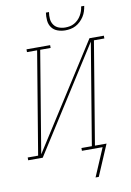

<svg xmlns="http://www.w3.org/2000/svg" viewBox="-136 -1025 881 1288"><g transform="rotate(-10 304.5 -381.5)"><path d="M379 -815Q352 -815 327 -824Q302 -833 287 -853.5Q272 -874 269.5 -901Q267 -928 271 -955H292Q288 -932 290 -909Q292 -886 304.5 -868Q317 -850 338 -842Q359 -834 382 -834Q398 -834 413.5 -837Q429 -840 443.5 -848Q458 -856 470 -868Q482 -880 490.5 -894.5Q499 -909 504 -924Q509 -939 511 -955H532Q529 -936 523.5 -918.5Q518 -901 507.5 -884.5Q497 -868 482.5 -854Q468 -840 451 -831Q434 -822 415.5 -818.5Q397 -815 379 -815ZM429 192H407L489 0H348V-19H419L534 -711L81 0H-18V-19H53L169 -716H100V-735H261V-716H190L75 -24L529 -735H627V-716H556L440 -19H519Z"/></g></svg>

Font: Iosevka Curly Slab ThEx
Style: Italic
Weight: 100
Width: 7
Italic angle: -9°
Monospace: yes
Designer: Belleve Invis
Foundry: Belleve Invis
Version: Version 11.1.0; ttfautohint (v1.8.3)